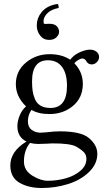

<svg xmlns="http://www.w3.org/2000/svg" viewBox="-20 -713 540 971"><path d="M228 -511.2Q200.2 -511.2 183.1 -533.2Q166 -555.2 166 -584Q166 -621.1 189 -649.9Q217.8 -686 272 -692.9Q276.9 -688 276.9 -672.9Q237.8 -665 219 -645.5Q200.2 -626 200.2 -606Q200.2 -600.1 200.7 -597.2Q201.2 -594.2 203.6 -593Q206.1 -591.8 208 -591.8Q210 -591.8 216.6 -592.3Q223.1 -592.8 229 -592.8Q255.9 -592.8 267.3 -580.3Q278.8 -567.9 278.8 -551.8Q278.8 -537.6 265.4 -524.4Q252 -511.2 228 -511.2ZM318.8 -278.8Q318.8 -340.8 293.9 -374.5Q269 -408.2 222.2 -408.2Q142.1 -408.2 142.1 -301.8Q142.1 -273.9 145 -253.4Q147.9 -232.9 157 -211.4Q166 -189.9 185.5 -178.5Q205.1 -167 234.9 -167Q318.8 -167 318.8 -278.8ZM131.8 9.8Q101.1 46.9 101.1 104Q101.1 148.9 143.1 175Q185.1 201.2 221.2 201.2Q268.1 201.2 312 189Q356 176.8 386.5 150.9Q417 125 417 90.8Q417 71.8 406 58.8Q395 45.9 366.2 28.8Q335.4 11.7 245.1 12.2Q240.2 12.2 215.1 13.7Q189.9 15.1 171.9 15.1Q149.9 14.6 131.8 9.8ZM443.8 -387.2Q424.8 -387.2 416 -404.8Q408.2 -417 396 -417Q387.2 -417 374.5 -408.9Q361.8 -400.9 356 -393.1Q398.9 -349.1 398.9 -289.1Q398.9 -219.2 349.4 -177.7Q299.8 -136.2 230 -136.2Q174.8 -136.2 139.2 -157.2Q121.1 -132.3 121.1 -99.1Q121.1 -70.3 140.1 -56.2Q159.2 -42 185.1 -42L214.8 -43.9Q254.9 -48.8 282.2 -48.8Q388.2 -48.8 428.2 -16.1Q472.2 20 472.2 64.9Q472.2 116.7 429.7 157.5Q387.2 198.2 323.5 218Q259.8 237.8 190.9 237.8Q124 237.8 78.1 210.9Q32.2 184.1 32.2 124Q32.2 52.2 113.8 2.9Q67.9 -20 67.9 -74.2Q67.9 -101.1 79.8 -129.6Q91.8 -158.2 111.8 -174.8Q60.1 -224.6 60.1 -287.1Q60.1 -354 111.1 -396.5Q162.1 -439 231 -439Q293 -439 335 -411.1Q353 -435.1 383.1 -448.5Q413.1 -461.9 435.1 -461.9Q455.1 -461.9 468 -451.4Q481 -440.9 481 -424.8Q481 -409.7 469.5 -398.4Q458 -387.2 443.8 -387.2Z"/></svg>

Font: Linux Libertine
Style: Regular
Weight: 400
Designer: Philipp H. Poll
Foundry: Philipp H. Poll
Version: Version 5.3.0 ; ttfautohint (v0.9)